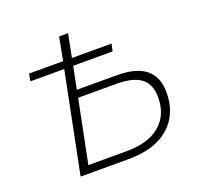

<svg xmlns="http://www.w3.org/2000/svg" viewBox="-120 -813 971 943"><g transform="rotate(-20 365.0 -341.5)"><path d="M684 -245Q684 -132 609.5 -66Q535 0 395 0H146L251 -524H74L81 -562H259L282 -683H329L305 -562H512L504 -524H298L274 -407H484Q684 -407 684 -245ZM637 -236Q637 -304 596 -336Q555 -368 467 -368H267L201 -40H401Q515 -40 576 -92Q637 -144 637 -236Z"/></g></svg>

Font: Montserrat Ace
Style: Light Italic
Weight: 300
Italic angle: -11.3°
Designer: Julieta Ulanovsky
Foundry: Julieta Ulanovsky
Version: Version 1